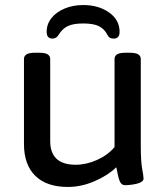

<svg xmlns="http://www.w3.org/2000/svg" viewBox="-20 -734 665 761"><path d="M249 7Q165 7 120 -37Q75 -81 75 -163V-500Q75 -512 85 -518.5Q95 -525 120 -525H134Q159 -525 169 -518.5Q179 -512 179 -500V-175Q179 -81 280 -81Q322 -81 364.5 -100Q407 -119 434 -151V-500Q434 -512 444 -518.5Q454 -525 479 -525H493Q518 -525 528 -518.5Q538 -512 538 -500V-158Q538 -94 543.5 -64.5Q549 -35 549 -26Q549 -16 534.5 -10Q520 -4 502.5 -2Q485 0 476 0Q461 0 454.5 -16Q448 -32 441 -71Q405 -37 353 -15Q301 7 249 7ZM310 -714Q371 -714 412.5 -684.5Q454 -655 454 -608Q454 -581 431 -581Q422 -581 416 -584Q410 -587 405 -597Q394 -619 372.5 -630Q351 -641 310 -641Q270 -641 248.5 -630.5Q227 -620 213 -597Q204 -581 188 -581Q165 -581 165 -608Q165 -639 184.5 -663Q204 -687 237 -700.5Q270 -714 310 -714Z"/></svg>

Font: Asap Semi Expanded Medium
Style: Regular
Weight: 500
Width: 6
Designer: Pablo Cosgaya
Foundry: Omnibus-Type
Version: Version 3.001; ttfautohint (v1.8.4.7-5d5b)